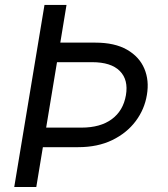

<svg xmlns="http://www.w3.org/2000/svg" viewBox="-20 -747 671 767"><path d="M157.7 -727.3H245.7L220.9 -576.7H360.8Q438.2 -576.7 487.4 -548.5Q536.6 -520.2 556.6 -472.8Q576.7 -425.4 566.8 -367.9Q557.5 -310.4 522 -263Q486.5 -215.6 428.3 -187.3Q370 -159.1 292.6 -159.1H151.3L125 0H36.9ZM164.4 -237.2H305.4Q381 -237.2 426.7 -271Q472.3 -304.7 483 -366.5Q493.6 -428.3 458.6 -463.4Q423.7 -498.6 348 -498.6H207.7Z"/></svg>

Font: Inter UI
Style: Italic
Weight: 400
Italic angle: -9.39999°
Designer: Rasmus Andersson
Foundry: rsms
Version: 3.2;8d6f07862